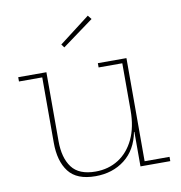

<svg xmlns="http://www.w3.org/2000/svg" viewBox="-85 -839 874 926"><g transform="rotate(-10 352.5 -375.5)"><path d="M530 -505H414V-526H554V-21H676V0H530ZM162 -526V-189Q162 -106.5 197 -59.8Q232 -13 313 -13Q376.5 -13 425.5 -44.2Q474.5 -75.5 502.2 -134Q530 -192.5 530 -275L539 -169H528Q511.5 -83 452.2 -37Q393 9 309 9Q217.5 9 177.8 -42.8Q138 -94.5 138 -185V-505H24V-526ZM406 -760 421 -741 268 -629 256 -645Z"/></g></svg>

Font: Hepta Slab ExtraLight
Style: Regular
Weight: 200
Designer: Michael LaGattuta
Foundry: Michael LaGattuta
Version: Version 1.100